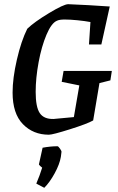

<svg xmlns="http://www.w3.org/2000/svg" viewBox="-20 -633 560 915"><path d="M506 -250 454 -237 424 -59Q396 -43 313.5 -17Q231 9 213 9Q138 9 89 -41.5Q40 -92 40 -192Q40 -260 60.5 -349Q81 -438 110 -496Q143 -528 213.5 -570.5Q284 -613 305 -613Q336 -612 400.5 -608.5Q465 -605 503 -602L463 -421H404L411 -528Q384 -533 349 -536.5Q314 -540 288 -540Q263 -540 251 -534Q225 -523 201.5 -467.5Q178 -412 164 -336.5Q150 -261 150 -195Q150 -123 169.5 -94Q189 -65 235 -66L332 -75L358 -226L274 -243L283 -295H513ZM153 242Q170 202 181 166Q180 165 172 158.5Q164 152 166 148L183 71Q220 64 254 64Q258 64 266 75.5Q274 87 273 91L270 115Q264 150 240.5 193Q217 236 191 262Z"/></svg>

Font: Grenze Medium
Style: Italic
Weight: 500
Italic angle: -10°
Designer: Renata Polastri
Foundry: Omnibus-Type
Version: Version 1.002; ttfautohint (v1.8)